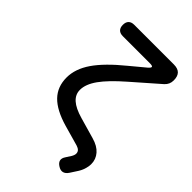

<svg xmlns="http://www.w3.org/2000/svg" viewBox="-259 -838 1119 1119"><g transform="rotate(45 300.0 -279.0)"><path d="M533 -609 372 -468Q287 -394 248 -339.5Q209 -285 209 -238Q209 -200 239 -173Q269 -146 332 -128L461 -91Q511 -77 536.5 -47.5Q562 -18 562 21Q562 42 554.5 65Q547 88 531 111L507 148Q494 167 477.5 171Q461 175 442 163Q422 151 418 135Q414 119 427 100L447 69Q452 61 454.5 53.5Q457 46 457 40Q457 27 449 18.5Q441 10 425 5L298 -31Q198 -60 150.5 -109Q103 -158 103 -234Q103 -305 152 -376.5Q201 -448 308 -535L397 -609Q413 -623 411 -629.5Q409 -636 388 -636H165Q142 -636 130 -648Q118 -660 118 -683Q118 -706 130 -718Q142 -730 165 -730H491Q525 -730 541 -713.5Q557 -697 557 -664Q557 -647 551 -633.5Q545 -620 533 -609Z"/></g></svg>

Font: Maple Mono Medium
Style: Regular
Weight: 500
Monospace: yes
Designer: subframe7536
Version: Version 7.000